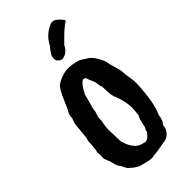

<svg xmlns="http://www.w3.org/2000/svg" viewBox="-278 -929 1044 1044"><g transform="rotate(-45 244.0 -407.0)"><path d="M355 -861 371 -860Q394 -849 415 -821Q423 -811 402 -804Q401 -801 391 -794Q369 -777 349 -756Q329 -735 318 -725Q298 -684 259 -678Q246 -678 233.5 -690.5Q221 -703 227 -728Q232 -744 261 -779Q261 -782 277 -805Q308 -845 355 -861ZM162 -227 165 -137Q181 -80 212 -57Q217 -52 235 -46L260 -40Q265 -40 271 -44Q278 -46 281 -49Q288 -58 295 -65Q302 -72 301 -72Q305 -76 304 -85Q307 -88 312 -98Q323 -154 334 -170Q338 -214 338 -226Q338 -268 316 -329Q304 -343 304 -418Q298 -433 297 -445.5Q296 -458 290.5 -472.5Q285 -487 282 -492Q279 -497 278.5 -501.5Q278 -506 274 -513Q258 -537 225 -487L208 -457Q208 -455 198 -420Q182 -364 182.5 -357.5Q183 -351 171 -316Q170 -313 170.5 -302Q171 -291 166.5 -271.5Q162 -252 162 -227ZM48 -300 55 -374Q55 -380 59.5 -392Q64 -404 65 -407Q65 -409 67 -414Q67 -441 82 -461Q105 -514 117 -540Q129 -566 143 -583Q144 -588 164 -599Q205 -621 241 -621Q277 -621 310 -610Q321 -608 339.5 -595Q358 -582 361 -581Q378 -571 396.5 -538.5Q415 -506 416.5 -491Q418 -476 428.5 -443.5Q439 -411 439 -395.5Q439 -380 444.5 -349Q450 -318 449 -299Q443 -158 413 -95Q407 -51 390 -39L388 -25Q387 -13 376.5 2Q366 17 350 25Q347 28 310 34Q257 44 240 44Q218 51 184.5 41.5Q151 32 146 31.5Q141 31 124.5 20.5Q108 10 103 4Q87 -8 84 -15L70 -43Q57 -56 52 -80.5Q47 -105 42 -112Q37 -123 33 -135Q34 -142 34 -160V-170Q30 -185 36 -199Q37 -206 37.5 -216.5Q38 -227 40 -247V-260Q49 -290 48 -300Z"/></g></svg>

Font: Caveat Brush
Style: Regular
Weight: 400
Designer: Pablo Impallari
Foundry: Creative Lab NY
Version: Version 1.096; ttfautohint (v1.3)